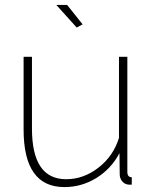

<svg xmlns="http://www.w3.org/2000/svg" viewBox="-20 -751 621 781"><path d="M209 -731H253L316 -652L292 -639ZM76 -224V-520H110V-228Q110 -22 249 -22Q320 -22 380.5 -69Q441 -116 464 -190V-520H498V-52Q498 -30 516 -30V0Q503 1 497 -1Q484 -4 475.5 -15.5Q467 -27 467 -42L466 -128Q432 -64 372 -27Q312 10 242 10Q76 10 76 -224Z"/></svg>

Font: Raleway-v4020 ExtraLight
Style: Regular
Weight: 275
Designer: Matt McInerney, Pablo Impallari, Rodrigo Fuenzalida
Foundry: Matt McInerney, Pablo Impallari, Rodrigo Fuenzalida
Version: Version 4.020;PS 004.020;hotconv 1.0.88;makeotf.lib2.5.64775